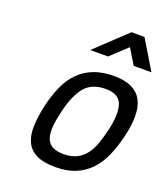

<svg xmlns="http://www.w3.org/2000/svg" viewBox="-138 -839 824 946"><g transform="rotate(20 274.0 -365.5)"><path d="M382 -510Q440 -510 476 -492Q512 -474 529 -441Q546 -408 546.5 -360.5Q547 -313 533 -254Q519 -194 498 -145Q477 -96 445 -61.5Q413 -27 368 -8Q323 11 262 11Q200 11 163 -7Q126 -25 109.5 -59.5Q93 -94 94.5 -143Q96 -192 110 -255Q124 -315 145.5 -362.5Q167 -410 199.5 -442.5Q232 -475 277 -492.5Q322 -510 382 -510ZM279 -63Q318 -63 345.5 -76.5Q373 -90 392.5 -115Q412 -140 424.5 -175.5Q437 -211 447 -254Q467 -342 450.5 -389Q434 -436 365 -436Q292 -436 255 -390.5Q218 -345 197 -255Q186 -209 183 -173.5Q180 -138 188 -113.5Q196 -89 217.5 -76Q239 -63 279 -63ZM388 -742H456L548 -590H455L406 -670L320 -590H227Z"/></g></svg>

Font: Panefresco 500wt
Style: Italic
Weight: 700
Foundry: Campivisivi & Chank Co
Version: Version 1.000